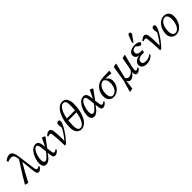

<svg xmlns="http://www.w3.org/2000/svg" viewBox="358 -2455 4332 4332"><g transform="rotate(-45 2524.5 -289.0)"><path d="M-15 0 59 15C137 -139 218 -280 302 -423H314L300 -529C192 -360 82 -193 -22 -11L-15 0ZM398 13C433 13 466 -9 502 -65L486 -88C464 -73 446 -63 429 -63C404 -63 390 -83 382 -144L331 -531C311 -684 277 -740 202 -740C158 -740 113 -722 61 -676L75 -638C116 -656 152 -663 184 -663C237 -663 274 -632 284 -539L292 -470L293 -462L333 -90C340 -27 357 13 398 13Z M642 13C705 13 777 -34 874 -201H880L861 -233C780 -112 719 -56 673 -56C642 -56 624 -87 624 -153C624 -257 688 -441 768 -441C800 -441 819 -414 828 -332L857 -76C864 -12 882 13 926 13C966 13 1005 -13 1044 -62L1028 -86C1004 -65 984 -55 966 -55C939 -55 930 -67 923 -125L907 -250L904 -272L893 -362C881 -456 842 -488 783 -488C646 -488 541 -272 541 -122C541 -35 577 13 642 13ZM897 -211 1071 -451V-459L998 -491L890 -271L897 -211Z M1237 0 1242 5 1275 2C1367 -89 1454 -207 1510 -311C1546 -378 1560 -419 1560 -454C1560 -466 1558 -475 1555 -481C1549 -486 1536 -494 1517 -494C1484 -494 1463 -473 1463 -423C1463 -413 1465 -397 1467 -384L1479 -313L1492 -366C1486 -352 1481 -342 1471 -323C1423 -234 1369 -150 1289 -61L1304 -59C1307 -182 1303 -313 1288 -409C1279 -464 1255 -488 1216 -488C1180 -488 1157 -474 1105 -429L1118 -403C1146 -413 1161 -419 1179 -419C1200 -419 1210 -410 1215 -372C1229 -265 1236 -154 1237 0Z M1763 13C1921 13 2047 -209 2047 -515C2047 -656 1995 -740 1891 -740C1733 -740 1603 -506 1603 -203C1603 -73 1658 13 1763 13ZM1772 -27C1709 -27 1684 -80 1684 -176C1684 -500 1782 -699 1882 -699C1945 -699 1967 -655 1967 -554C1967 -217 1872 -27 1772 -27ZM1647 -341H1997V-396H1647V-341Z M2170 13C2233 13 2305 -34 2402 -201H2408L2389 -233C2308 -112 2247 -56 2201 -56C2170 -56 2152 -87 2152 -153C2152 -257 2216 -441 2296 -441C2328 -441 2347 -414 2356 -332L2385 -76C2392 -12 2410 13 2454 13C2494 13 2533 -13 2572 -62L2556 -86C2532 -65 2512 -55 2494 -55C2467 -55 2458 -67 2451 -125L2435 -250L2432 -272L2421 -362C2409 -456 2370 -488 2311 -488C2174 -488 2069 -272 2069 -122C2069 -35 2105 13 2170 13ZM2425 -211 2599 -451V-459L2526 -491L2418 -271L2425 -211Z M2793 13C2927 13 3040 -115 3040 -261C3040 -350 2976 -420 2892 -438L2873 -424C2941 -398 2964 -349 2964 -261C2964 -140 2899 -27 2804 -27C2752 -27 2714 -70 2714 -175C2714 -313 2786 -424 2905 -425L2921 -421L3131 -405L3142 -481L2930 -475C2750 -470 2633 -337 2633 -164C2633 -49 2704 13 2793 13Z M3143 188 3222 173 3254 -84 3273 -103C3290 -186 3310 -269 3362 -478L3354 -488L3271 -470L3212 -101L3132 180L3143 188ZM3332 13C3383 13 3455 -38 3506 -136H3513L3502 -163C3455 -95 3400 -63 3351 -63C3312 -63 3279 -86 3267 -143L3238 -94C3247 -27 3281 13 3332 13ZM3546 13C3582 13 3618 -14 3655 -61L3639 -84C3618 -67 3599 -55 3582 -55C3561 -55 3553 -66 3553 -93C3553 -134 3569 -209 3609 -356L3643 -478L3635 -488L3553 -470L3493 -153L3491 -144C3487 -123 3481 -86 3481 -65C3481 -15 3505 13 3546 13Z M3854 13C3930 13 4004 -20 4056 -82L4037 -104C3987 -63 3942 -48 3877 -48C3811 -48 3779 -70 3779 -122C3779 -182 3843 -219 3945 -219C3960 -219 3973 -219 3985 -218L3999 -284C3973 -283 3972 -283 3948 -283C3874 -283 3833 -314 3833 -363C3833 -420 3875 -452 3950 -452C3970 -452 3987 -450 4010 -445L4005 -462H3933L3975 -423C3999 -400 4022 -385 4042 -385C4072 -385 4092 -406 4093 -439C4075 -469 4019 -488 3948 -488C3836 -488 3752 -430 3752 -353C3752 -284 3802 -246 3898 -243L3900 -250C3783 -249 3694 -187 3694 -107C3694 -30 3751 13 3854 13ZM3946 -559 3975 -544C4006 -588 4038 -632 4069 -676C4087 -700 4093 -711 4093 -729C4093 -748 4077 -766 4053 -766C4036 -766 4021 -756 4009 -727C3989 -671 3967 -615 3946 -559Z M4276 0 4281 5 4314 2C4406 -89 4493 -207 4549 -311C4585 -378 4599 -419 4599 -454C4599 -466 4597 -475 4594 -481C4588 -486 4575 -494 4556 -494C4523 -494 4502 -473 4502 -423C4502 -413 4504 -397 4506 -384L4518 -313L4531 -366C4525 -352 4520 -342 4510 -323C4462 -234 4408 -150 4328 -61L4343 -59C4346 -182 4342 -313 4327 -409C4318 -464 4294 -488 4255 -488C4219 -488 4196 -474 4144 -429L4157 -403C4185 -413 4200 -419 4218 -419C4239 -419 4249 -410 4254 -372C4268 -265 4275 -154 4276 0Z M4790 13C4928 13 5043 -139 5043 -313C5043 -426 4976 -488 4884 -488C4744 -488 4626 -343 4626 -163C4626 -49 4699 13 4790 13ZM4801 -27C4747 -27 4707 -70 4707 -175C4707 -324 4780 -448 4873 -448C4925 -448 4962 -406 4962 -298C4962 -164 4897 -27 4801 -27Z"/></g></svg>

Font: Source Serif 4 Variable
Style: Italic
Weight: 400
Italic angle: -12°
Designer: Frank Grießhammer
Foundry: Adobe Systems Incorporated
Version: Version 4.004;hotconv 1.0.116;makeotfexe 2.5.65601